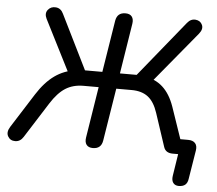

<svg xmlns="http://www.w3.org/2000/svg" viewBox="-58 -776 1137 1008"><g transform="rotate(5 510.5 -272.5)"><path d="M884.3 116.3 907.3 -30.9 930.2 0H873.7Q836.3 0 826.3 -30.7L768.3 -206.2Q749.4 -263.3 716.4 -288.6Q683.4 -313.9 629.7 -313.9H548.9L504.4 -36.9Q497.6 7.3 453.4 7.3Q430.3 7.3 419.8 -6.5Q409.4 -20.2 413.3 -44.7L456.1 -313.9H376Q321.3 -313.9 281.5 -288.6Q241.6 -263.3 205.1 -205.6L87 -19.5Q70.9 6.3 44.5 6.6Q18 7 5.7 -14.6Q-6.7 -36.2 11.7 -65.8L126.4 -246.5Q168.6 -313 218.3 -348.5Q268 -383.9 330.3 -391.7L297.2 -362.1L152.7 -647.3Q139.1 -675 154.4 -694.4Q169.7 -713.9 196.2 -711.6Q222.7 -709.4 235.6 -681.7L385 -379.3L363.4 -395.5H468.4L512.1 -668.7Q516 -691 528.6 -701.6Q541.2 -712.3 563.1 -712.3Q586.2 -712.3 596.7 -698.5Q607.1 -684.8 603.2 -660.3L561.1 -395.5H656.8L636.1 -379.3L888.4 -690Q907.4 -713.5 932.7 -710.9Q958.1 -708.4 967.7 -686.8Q977.4 -665.2 956.3 -639.3L727.3 -362.1L687.5 -391.7Q747.3 -383.5 787.1 -347.6Q826.9 -311.7 849.8 -246.5L917.4 -49.2L878.1 -79.1H948.3Q973.3 -79.1 985.4 -65.7Q997.5 -52.3 993.6 -27.4L969 124.3Q966.1 145.6 954.1 156Q942 166.3 920.1 166.3Q900.4 166.3 890.6 153.1Q880.8 139.9 884.3 116.3Z"/></g></svg>

Font: SN Pro Thin
Style: Italic
Weight: 200
Italic angle: -9°
Designer: Tobias Whetton
Foundry: Supernotes
Version: Version 1.003;Glyphs 3.3 (3324)